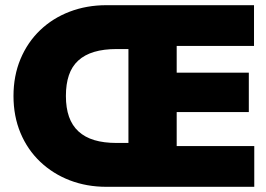

<svg xmlns="http://www.w3.org/2000/svg" viewBox="-20 -720 1025 740"><path d="M562 -288H939V-440H562ZM475 -670V-30H661V-670ZM960 -157H572L548 -169H430Q380 -169 343.5 -180Q307 -191 282.5 -213.5Q258 -236 246 -270Q234 -304 234 -350Q234 -396 245.5 -430Q257 -464 281.5 -486.5Q306 -509 343 -520Q380 -531 430 -531H551L568 -543H959V-700H390Q314 -700 248.5 -675Q183 -650 134.5 -603.5Q86 -557 59 -492.5Q32 -428 32 -350Q32 -272 59 -207.5Q86 -143 135 -96.5Q184 -50 249 -25Q314 0 390 0H960Z"/></svg>

Font: Jost ExtraBold
Style: Regular
Weight: 800
Version: Version 3.710